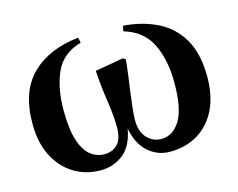

<svg xmlns="http://www.w3.org/2000/svg" viewBox="-85 -688 1028 830"><g transform="rotate(-15 429.0 -272.5)"><path d="M520 -538.1 524.9 -562Q612.8 -555.2 679.2 -521.2Q745.6 -487.3 782.7 -421.9Q819.8 -356.4 819.8 -254.9Q819.8 -169.9 790 -109.1Q760.3 -48.3 706.3 -15.6Q652.3 17.1 581.1 17.1Q525.4 17.1 483.9 -20Q442.4 -57.1 429.2 -127Q416 -51.3 372.3 -17.1Q328.6 17.1 271 17.1Q205.1 17.1 152.1 -15.1Q99.1 -47.4 68.1 -107.9Q37.1 -168.5 37.1 -253.9Q37.1 -397.9 114.3 -473.1Q191.4 -548.3 324.2 -562L329.1 -538.1Q247.1 -515.6 214.6 -446Q182.1 -376.5 182.1 -274.9Q182.1 -189.5 198.5 -139.4Q214.8 -89.4 242.7 -67.6Q270.5 -45.9 304.2 -45.9Q339.8 -45.9 363 -68.8Q386.2 -91.8 386.2 -146Q386.2 -196.8 375.5 -266.4Q364.7 -335.9 360.8 -403.8L487.8 -425.8L499 -418.9Q497.1 -392.6 492.2 -356.2Q487.3 -319.8 481.9 -281.2Q476.6 -242.7 472.9 -208.7Q469.2 -174.8 469.2 -153.8Q469.2 -101.6 495.8 -73.7Q522.5 -45.9 559.1 -45.9Q611.3 -45.9 643.6 -98.4Q675.8 -150.9 675.8 -267.1Q675.8 -369.6 640.4 -441.4Q605 -513.2 520 -538.1Z"/></g></svg>

Font: Source Han Serif JP Heavy
Style: Regular
Weight: 900
Designer: Ryoko NISHIZUKA  (kana & ideographs); Frank Grießhammer (Latin, Greek & Cyrillic); Wenlong ZHANG  (bopomofo); Sandoll Co
Foundry: Adobe Systems Incorporated
Version: Version 1.001;PS 1.001;hotconv 16.6.54;makeotf.lib2.5.65590